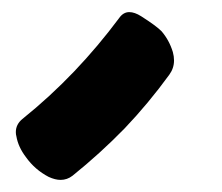

<svg xmlns="http://www.w3.org/2000/svg" viewBox="-20 -1136 363 314"><path d="M98.6 -848.6Q143.6 -884.8 183.6 -925.8Q222.7 -966.8 256.8 -1013.7Q264.6 -1024.4 264.6 -1037.1Q264.6 -1043.9 262.7 -1050.8Q256.8 -1070.3 244.1 -1085Q235.4 -1093.8 210.9 -1109.4Q200.2 -1116.2 191.4 -1116.2Q181.6 -1116.2 174.8 -1106.4Q140.6 -1060.5 101.6 -1019.5Q61.5 -977.5 16.6 -941.4Q5.9 -932.6 5.9 -919.9Q5.9 -916 6.8 -913.1Q9.8 -895.5 22.5 -878.9Q37.1 -858.4 59.6 -846.7Q70.3 -841.8 79.1 -841.8Q89.8 -841.8 98.6 -848.6Z"/></svg>

Font: TroubleSide
Style: Comic
Weight: 400
Designer: Koroletov
Version: 1_5